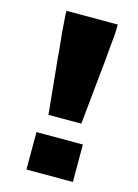

<svg xmlns="http://www.w3.org/2000/svg" viewBox="-107 -748 578 807"><g transform="rotate(15 181.5 -344.0)"><path d="M100 -447Q97 -471 93 -524L86 -592L82 -645L80 -673V-688H303V-673L302 -645L297 -592L291 -524L283 -447L263 -246H120ZM90 -163H292V0H90Z"/></g></svg>

Font: Saira Stencil
Style: Regular
Weight: 400
Designer: Hector Gatti with collaboration of the Omnibus-Type team
Foundry: Omnibus-Type
Version: Version 1.003